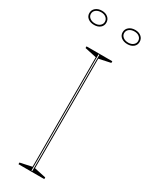

<svg xmlns="http://www.w3.org/2000/svg" viewBox="-233 -954 782 999"><g transform="rotate(30 157.5 -454.5)"><path d="M235 -708V-698L165 -683V-25L235 -10V0H80V-10L150 -25V-683L80 -698V-708ZM155 -5H160V-703H155ZM258 -909Q280 -909 294 -897Q308 -885 308 -866Q308 -847 294 -835.5Q280 -824 258 -824Q235 -824 220.5 -835.5Q206 -847 206 -866Q206 -885 220.5 -897Q235 -909 258 -909ZM258 -833Q276 -833 287.5 -842.5Q299 -852 299 -866Q299 -881 287.5 -890.5Q276 -900 258 -900Q239 -900 227 -890.5Q215 -881 215 -866Q215 -852 227 -842.5Q239 -833 258 -833ZM58 -909Q80 -909 94 -897Q108 -885 108 -866Q108 -847 94 -835.5Q80 -824 58 -824Q35 -824 20.5 -835.5Q6 -847 6 -866Q6 -885 20.5 -897Q35 -909 58 -909ZM58 -833Q76 -833 87.5 -842.5Q99 -852 99 -866Q99 -881 87.5 -890.5Q76 -900 58 -900Q39 -900 27 -890.5Q15 -881 15 -866Q15 -852 27 -842.5Q39 -833 58 -833Z"/></g></svg>

Font: Kalnia Glaze Thin
Style: Regular
Weight: 100
Version: Version 1.110